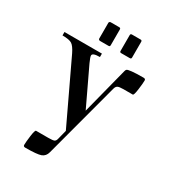

<svg xmlns="http://www.w3.org/2000/svg" viewBox="-221 -1009 1037 1141"><g transform="rotate(30 297.5 -438.5)"><path d="M344.7 -759.8H404.3C410.8 -759.8 414.1 -763 414.1 -769.5V-877.9C414.1 -884.4 410.8 -887.7 404.3 -887.7H344.7C338.2 -887.7 335 -884.4 335 -877.9V-769.5C335 -763 338.2 -759.8 344.7 -759.8ZM199.2 -759.8H257.8C264.3 -759.8 267.6 -763 267.6 -769.5V-877.9C267.6 -884.4 264.3 -887.7 257.8 -887.7H199.2C196.6 -887.7 194.2 -886.7 191.9 -884.8C189.6 -882.8 188.5 -880.5 188.5 -877.9V-769.5C188.5 -766.9 189.6 -764.6 191.9 -762.7C194.2 -760.7 196.6 -759.8 199.2 -759.8ZM272.5 -38.1 410.2 -553.7C412.8 -564.1 417.5 -571.3 424.3 -575.2C431.2 -579.1 444.3 -581.1 463.9 -581.1H527.3C532.6 -581.1 537.1 -595.7 541 -625C544.9 -654.3 546.9 -675.5 546.9 -688.5C546.9 -696.3 542.3 -700.2 533.2 -700.2C498 -700.2 471.7 -699.2 454.1 -697.3C436.5 -695.3 425.9 -693 422.4 -690.4C418.8 -687.8 416.3 -683.6 415 -677.7L333 -358.4L211.9 -613.3C201.5 -636.1 196.3 -651 196.3 -658.2C196.3 -670.6 213.2 -676.8 247.1 -676.8V-700.2H-9.8V-676.8C21.5 -676.8 43.1 -672.9 55.2 -665C67.2 -657.2 79.8 -640 92.8 -613.3L291 -195.3L275.4 -133.8C272.8 -122.1 268.2 -114.7 261.7 -111.8C255.2 -108.9 241.5 -107.4 220.7 -107.4H137.7C132.5 -107.4 127.9 -92.8 124 -63.5C120.1 -34.2 118.2 -13 118.2 0C118.2 7.8 122.7 11.7 131.8 11.7C185.9 11.7 221.5 8.5 238.8 2C256 -4.6 267.3 -17.9 272.5 -38.1Z"/></g></svg>

Font: TriodPostnaja
Style: Medium
Weight: 500
Version: 20110805; ttfautohint (v0.96) -l 8 -r 50 -G 200 -x 14 -w "G"